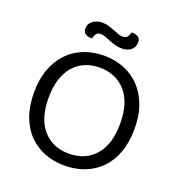

<svg xmlns="http://www.w3.org/2000/svg" viewBox="-142 -909 973 1041"><g transform="rotate(20 344.5 -388.5)"><path d="M344 13Q282 13 229 -7.5Q176 -28 137 -67.5Q98 -107 76 -166.5Q54 -226 54 -304Q54 -382 76.5 -441Q99 -500 138 -540Q177 -580 230 -600.5Q283 -621 344 -621Q405 -621 458 -600.5Q511 -580 550 -540Q589 -500 611.5 -441Q634 -382 634 -304Q634 -226 612 -166.5Q590 -107 551 -67.5Q512 -28 459 -7.5Q406 13 344 13ZM344 -552Q297 -552 259 -535.5Q221 -519 194 -487.5Q167 -456 152.5 -410Q138 -364 138 -304Q138 -184 194 -120Q250 -56 344 -56Q439 -56 495 -120Q551 -184 551 -304Q551 -424 494.5 -488Q438 -552 344 -552ZM401 -752Q419 -752 427.5 -762.5Q436 -773 440 -790H446Q464 -790 478 -781.5Q492 -773 492 -752Q492 -723 472 -706.5Q452 -690 419 -690Q398 -690 379 -695.5Q360 -701 343.5 -707.5Q327 -714 313 -719.5Q299 -725 287 -725Q269 -725 261 -714Q253 -703 249 -686H243Q225 -686 211 -695Q197 -704 197 -724Q197 -753 220 -769.5Q243 -786 272 -786Q293 -786 311 -780.5Q329 -775 344.5 -769Q360 -763 374 -757.5Q388 -752 401 -752Z"/></g></svg>

Font: Baloo 2 Latin
Style: Regular
Weight: 400
Designer: Sarang Kulkarni and Ek Type
Foundry: Ek Type
Version: Version 1.001